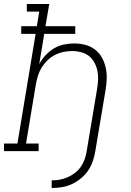

<svg xmlns="http://www.w3.org/2000/svg" viewBox="-35 -755 655 959"><path d="M223 184V146Q243 146 263 142.5Q283 139 302.5 130.5Q322 122 339.5 108.5Q357 95 369 77.5Q381 60 388 40Q395 20 398 0Q411 -78 424 -155.5Q437 -233 450 -311Q454 -334 455 -357Q456 -380 451.5 -401.5Q447 -423 436.5 -442.5Q426 -462 409.5 -475Q393 -488 371 -494Q349 -500 326 -500Q304 -500 282 -495.5Q260 -491 239.5 -480.5Q219 -470 202 -453.5Q185 -437 173 -417.5Q161 -398 154.5 -376.5Q148 -355 144 -333L95 -38H158V0H-15V-38H52L143 -586H71V-624H149L161 -697H99V-735H211L192 -624H341V-586H186L161 -435Q174 -459 193 -479.5Q212 -500 235 -513.5Q258 -527 284 -532.5Q310 -538 335 -538Q364 -538 391 -531Q418 -524 439.5 -507.5Q461 -491 474 -467.5Q487 -444 493 -417Q499 -390 498 -361.5Q497 -333 492 -304L441 0Q437 25 428.5 50Q420 75 405 97Q390 119 368.5 136.5Q347 154 323 165Q299 176 273.5 180Q248 184 223 184Z"/></svg>

Font: Iosevka Curly Slab XLtExObl
Style: Regular
Weight: 200
Width: 7
Italic angle: -9°
Monospace: yes
Designer: Belleve Invis
Foundry: Belleve Invis
Version: Version 11.0.0; ttfautohint (v1.8.3)